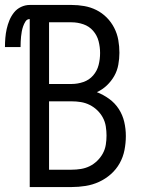

<svg xmlns="http://www.w3.org/2000/svg" viewBox="-56 -755 576 775"><path d="M64 0V-678Q53 -678 47 -668.5Q41 -659 37.5 -649Q34 -639 32 -628.5Q30 -618 29 -607.5Q28 -597 27.5 -586.5Q27 -576 27 -565H-36Q-36 -583 -34.5 -601.5Q-33 -620 -29 -638Q-25 -656 -18 -673Q-11 -690 0.5 -704.5Q12 -719 29 -727Q46 -735 64 -735H233Q259 -735 284.5 -730.5Q310 -726 333 -714.5Q356 -703 374.5 -684.5Q393 -666 405 -642.5Q417 -619 421.5 -593.5Q426 -568 426 -542Q426 -518 421.5 -493.5Q417 -469 405 -448Q393 -427 375 -410Q357 -393 335 -383Q361 -373 384.5 -356Q408 -339 423.5 -315Q439 -291 445.5 -263Q452 -235 452 -206Q452 -178 446.5 -149.5Q441 -121 427 -96Q413 -71 391.5 -52Q370 -33 344 -21Q318 -9 289.5 -4.5Q261 0 233 0ZM142 -416H233Q257 -416 280.5 -424Q304 -432 320 -450.5Q336 -469 342 -492.5Q348 -516 348 -541Q348 -565 342 -588.5Q336 -612 320 -630.5Q304 -649 280.5 -657Q257 -665 233 -665H142ZM142 -70H233Q252 -70 270.5 -73Q289 -76 305.5 -84Q322 -92 336 -105.5Q350 -119 359 -135.5Q368 -152 371 -170.5Q374 -189 374 -208Q374 -226 371 -245Q368 -264 359 -280.5Q350 -297 336.5 -310Q323 -323 306 -331.5Q289 -340 270.5 -343Q252 -346 233 -346H142Z"/></svg>

Font: Iosevka SS18
Style: Regular
Weight: 400
Monospace: yes
Designer: Belleve Invis
Foundry: Belleve Invis
Version: Version 25.1.1; ttfautohint (v1.8.4)